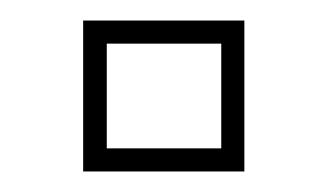

<svg xmlns="http://www.w3.org/2000/svg" viewBox="-20 -167 319 187"><path d="M61 0V-147H218V0ZM84 -22.5H195.5V-124.5H84Z"/></svg>

Font: Tourney Thin ExtraLight
Style: Regular
Weight: 250
Version: Version 1.015